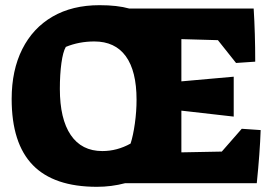

<svg xmlns="http://www.w3.org/2000/svg" viewBox="-20 -707 1051 741"><path d="M25 -325Q25 -436 66 -517.5Q107 -599 183 -643Q259 -687 364 -687Q433 -687 479 -674H959Q965 -579 965 -469L891 -464L821 -552L680 -556V-393L882 -411V-257L680 -280V-119L836 -122L913 -210L986 -205Q983 -117 971 0H463Q410 14 354 14Q188 14 106.5 -70Q25 -154 25 -325ZM484 -153Q494 -184 500.5 -230.5Q507 -277 507 -322Q507 -433 465.5 -490Q424 -547 344 -547Q285 -547 234 -526Q223 -507 217 -463.5Q211 -420 211 -364Q211 -248 253 -186Q295 -124 375 -124Q432 -124 484 -153Z"/></svg>

Font: Suez One
Style: Regular
Weight: 400
Designer: Michal Sahar
Foundry: Hagilda
Version: Version 1.001